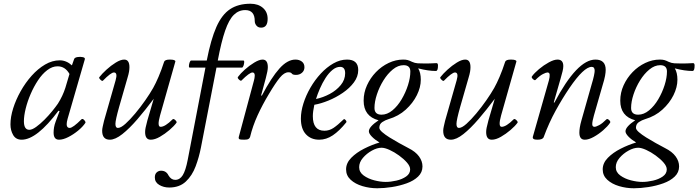

<svg xmlns="http://www.w3.org/2000/svg" viewBox="-20 -735 3739 1028"><path d="M96 13Q65 13 50.5 -12Q36 -37 36 -69Q36 -109 50.5 -155Q65 -201 90.5 -246.5Q116 -292 149.5 -329.5Q183 -367 221.5 -389.5Q260 -412 300 -412Q335 -412 365 -385L377 -419Q380 -427 395 -429.5Q410 -432 423.5 -429Q437 -426 434 -417L342 -99Q337 -81 337 -70Q337 -50 353 -50Q370 -50 416 -96Q422 -102 431 -92Q440 -82 437 -77Q423 -56 398 -35.5Q373 -15 345.5 -1Q318 13 296 13Q267 13 267 -25Q267 -39 269.5 -53.5Q272 -68 278 -84L299 -140L293 -142Q177 13 96 13ZM137 -40Q152 -40 173.5 -55.5Q195 -71 218 -94Q241 -117 260 -140.5Q279 -164 290 -180Q316 -221 330 -265L352 -339Q329 -380 288 -380Q260 -380 233 -359.5Q206 -339 183.5 -305Q161 -271 144 -231.5Q127 -192 117.5 -153.5Q108 -115 108 -86Q108 -40 137 -40Z M568 13Q527 13 527 -35Q527 -44 530 -57.5Q533 -71 537 -88L599 -305Q611 -347 590 -347Q574 -347 531 -303Q527 -299 517.5 -308.5Q508 -318 512 -322Q526 -340 550 -362Q574 -384 600 -400Q626 -416 645 -416Q673 -416 673 -375Q673 -365 671 -352Q669 -339 662 -316L618 -163Q598 -92 598 -72Q598 -50 611 -50Q627 -50 651.5 -72Q676 -94 704 -127.5Q732 -161 757.5 -197.5Q783 -234 800 -264Q814 -289 829 -324Q844 -359 859 -405Q864 -416 889 -416Q919 -416 919 -406L837 -117Q820 -56 840 -56Q864 -56 904 -96Q909 -101 918.5 -92Q928 -83 925 -78Q912 -60 887.5 -39Q863 -18 836 -2.5Q809 13 787 13Q757 13 757 -28Q757 -39 759.5 -51Q762 -63 769 -90L803 -206Q759 -147 716 -97Q673 -47 635 -17Q597 13 568 13Z M886 269Q856 269 832.5 255Q809 241 809 215Q809 197 819 188Q829 179 842 179Q870 179 882 204Q896 228 918 228Q943 228 958.5 203Q974 178 985 121L1080 -373H996Q991 -373 991.5 -382.5Q992 -392 995.5 -401.5Q999 -411 1004 -411H1087Q1109 -524 1138.5 -590.5Q1168 -657 1212 -686Q1256 -715 1321 -715Q1362 -715 1387.5 -693Q1413 -671 1413 -634Q1413 -587 1378 -587Q1362 -587 1353 -598Q1344 -609 1344 -622Q1344 -681 1293 -681Q1258 -681 1232 -655.5Q1206 -630 1185.5 -571Q1165 -512 1146 -411H1283Q1288 -411 1287.5 -401.5Q1287 -392 1283.5 -382.5Q1280 -373 1275 -373H1139L1056 54Q1046 106 1027.5 155.5Q1009 205 975 237Q941 269 886 269Z M1287 13Q1266 13 1261.5 10Q1257 7 1258 0L1340 -305Q1341 -310 1342.5 -316.5Q1344 -323 1344 -330Q1344 -347 1332 -347Q1316 -347 1273 -304Q1269 -300 1259.5 -309Q1250 -318 1254 -323Q1267 -341 1291 -362.5Q1315 -384 1341.5 -400Q1368 -416 1386 -416Q1414 -416 1414 -375Q1414 -357 1403 -316L1378 -224L1382 -223Q1433 -320 1476 -368Q1519 -416 1562 -416Q1582 -416 1596 -405.5Q1610 -395 1610 -375Q1610 -357 1597 -345.5Q1584 -334 1565 -334Q1547 -334 1542.5 -341Q1538 -348 1524 -348Q1502 -348 1478.5 -319.5Q1455 -291 1420 -232Q1385 -174 1359 -117Q1333 -60 1319 -2Q1317 5 1310.5 9Q1304 13 1287 13Z M1689 13Q1645 13 1618 -16Q1591 -45 1591 -100Q1591 -138 1604.5 -181Q1618 -224 1642 -265.5Q1666 -307 1697.5 -341Q1729 -375 1765 -395.5Q1801 -416 1838 -416Q1898 -416 1898 -360Q1898 -325 1875 -294Q1852 -263 1815.5 -238Q1779 -213 1738.5 -196.5Q1698 -180 1663 -174Q1659 -155 1657 -140.5Q1655 -126 1655 -113Q1655 -35 1717 -35Q1743 -35 1765.5 -50Q1788 -65 1820 -96Q1823 -100 1830 -92.5Q1837 -85 1834 -80Q1797 -34 1762 -10.5Q1727 13 1689 13ZM1672 -205Q1710 -213 1745.5 -232Q1781 -251 1804.5 -279.5Q1828 -308 1828 -343Q1828 -377 1801 -377Q1780 -377 1760 -360.5Q1740 -344 1723 -317.5Q1706 -291 1693 -261Q1680 -231 1672 -205Z M2000 273Q1959 273 1920.5 261.5Q1882 250 1857.5 227.5Q1833 205 1833 172Q1833 138 1860.5 110Q1888 82 1929.5 61Q1971 40 2012 28Q1987 13 1971 -3.5Q1955 -20 1955 -32Q1955 -56 2007 -91Q1927 -112 1927 -196Q1927 -239 1945 -278.5Q1963 -318 1993 -349Q2023 -380 2061 -398Q2099 -416 2139 -416Q2153 -416 2162.5 -413.5Q2172 -411 2186 -404Q2201 -397 2217 -396Q2233 -395 2258 -395Q2269 -395 2283.5 -395.5Q2298 -396 2317 -397Q2325 -397 2325 -384Q2325 -355 2314 -355Q2272 -355 2219 -369Q2233 -346 2233 -308Q2233 -268 2212 -225.5Q2191 -183 2152.5 -148Q2114 -113 2060 -97Q2043 -92 2027 -81.5Q2011 -71 2011 -51Q2011 -41 2026.5 -27.5Q2042 -14 2066 1Q2090 16 2117 31Q2144 46 2167 58Q2205 77 2223.5 102.5Q2242 128 2242 156Q2242 188 2218.5 210.5Q2195 233 2157.5 246.5Q2120 260 2078 266.5Q2036 273 2000 273ZM2023 -121Q2053 -121 2081 -144Q2109 -167 2130.5 -203.5Q2152 -240 2164.5 -279.5Q2177 -319 2177 -352Q2177 -386 2141 -386Q2111 -386 2083 -363Q2055 -340 2033 -304.5Q2011 -269 1998 -229.5Q1985 -190 1985 -157Q1985 -121 2023 -121ZM2045 239Q2072 239 2102.5 232Q2133 225 2154.5 210Q2176 195 2176 172Q2176 155 2159 135.5Q2142 116 2116.5 97.5Q2091 79 2065.5 67.5Q2040 56 2023 56Q1999 56 1971 71.5Q1943 87 1923 110.5Q1903 134 1903 160Q1903 187 1927 204.5Q1951 222 1984 230.5Q2017 239 2045 239Z M2394 13Q2353 13 2353 -35Q2353 -44 2356 -57.5Q2359 -71 2363 -88L2425 -305Q2437 -347 2416 -347Q2400 -347 2357 -303Q2353 -299 2343.5 -308.5Q2334 -318 2338 -322Q2352 -340 2376 -362Q2400 -384 2426 -400Q2452 -416 2471 -416Q2499 -416 2499 -375Q2499 -365 2497 -352Q2495 -339 2488 -316L2444 -163Q2424 -92 2424 -72Q2424 -50 2437 -50Q2453 -50 2477.5 -72Q2502 -94 2530 -127.5Q2558 -161 2583.5 -197.5Q2609 -234 2626 -264Q2640 -289 2655 -324Q2670 -359 2685 -405Q2690 -416 2715 -416Q2745 -416 2745 -406L2663 -117Q2646 -56 2666 -56Q2690 -56 2730 -96Q2735 -101 2744.5 -92Q2754 -83 2751 -78Q2738 -60 2713.5 -39Q2689 -18 2662 -2.5Q2635 13 2613 13Q2583 13 2583 -28Q2583 -39 2585.5 -51Q2588 -63 2595 -90L2629 -206Q2585 -147 2542 -97Q2499 -47 2461 -17Q2423 13 2394 13Z M2857 13Q2829 13 2833 -3L2919 -305Q2924 -324 2923 -335.5Q2922 -347 2911 -347Q2904 -347 2887 -338.5Q2870 -330 2847 -307Q2843 -303 2833.5 -311.5Q2824 -320 2828 -326Q2841 -344 2866 -365Q2891 -386 2918.5 -401Q2946 -416 2965 -416Q2996 -416 2996 -381Q2996 -369 2992 -353Q2988 -337 2982 -316L2945 -187L2948 -185Q3070 -416 3168 -416Q3223 -416 3223 -361Q3223 -348 3219.5 -328.5Q3216 -309 3206 -277L3160 -117Q3151 -85 3151 -70.5Q3151 -56 3163 -56Q3171 -56 3188 -65Q3205 -74 3227 -96Q3232 -101 3241.5 -92Q3251 -83 3246 -77Q3234 -59 3210 -38Q3186 -17 3159 -2Q3132 13 3111 13Q3082 13 3082 -25Q3082 -37 3084.5 -53Q3087 -69 3093 -90L3148 -284Q3156 -310 3160 -329Q3164 -348 3164 -356Q3164 -377 3148 -377Q3106 -377 3029 -264Q2991 -208 2955 -142.5Q2919 -77 2891 -1Q2886 13 2857 13Z M3374 273Q3333 273 3294.5 261.5Q3256 250 3231.5 227.5Q3207 205 3207 172Q3207 138 3234.5 110Q3262 82 3303.5 61Q3345 40 3386 28Q3361 13 3345 -3.5Q3329 -20 3329 -32Q3329 -56 3381 -91Q3301 -112 3301 -196Q3301 -239 3319 -278.5Q3337 -318 3367 -349Q3397 -380 3435 -398Q3473 -416 3513 -416Q3527 -416 3536.5 -413.5Q3546 -411 3560 -404Q3575 -397 3591 -396Q3607 -395 3632 -395Q3643 -395 3657.5 -395.5Q3672 -396 3691 -397Q3699 -397 3699 -384Q3699 -355 3688 -355Q3646 -355 3593 -369Q3607 -346 3607 -308Q3607 -268 3586 -225.5Q3565 -183 3526.5 -148Q3488 -113 3434 -97Q3417 -92 3401 -81.5Q3385 -71 3385 -51Q3385 -41 3400.5 -27.5Q3416 -14 3440 1Q3464 16 3491 31Q3518 46 3541 58Q3579 77 3597.5 102.5Q3616 128 3616 156Q3616 188 3592.5 210.5Q3569 233 3531.5 246.5Q3494 260 3452 266.5Q3410 273 3374 273ZM3397 -121Q3427 -121 3455 -144Q3483 -167 3504.5 -203.5Q3526 -240 3538.5 -279.5Q3551 -319 3551 -352Q3551 -386 3515 -386Q3485 -386 3457 -363Q3429 -340 3407 -304.5Q3385 -269 3372 -229.5Q3359 -190 3359 -157Q3359 -121 3397 -121ZM3419 239Q3446 239 3476.5 232Q3507 225 3528.5 210Q3550 195 3550 172Q3550 155 3533 135.5Q3516 116 3490.5 97.5Q3465 79 3439.5 67.5Q3414 56 3397 56Q3373 56 3345 71.5Q3317 87 3297 110.5Q3277 134 3277 160Q3277 187 3301 204.5Q3325 222 3358 230.5Q3391 239 3419 239Z"/></svg>

Font: Junicode
Style: Italic
Weight: 400
Italic angle: -11°
Designer: Peter S. Baker
Version: Version 2.100; ttfautohint (v1.8.4)